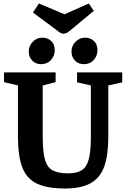

<svg xmlns="http://www.w3.org/2000/svg" viewBox="-20 -1063 724 1101"><path d="M83 -573 3 -592V-648H299V-592L225 -573V-278Q225 -190 238.5 -145.5Q252 -101 284 -85Q316 -69 371 -69Q419 -69 447.5 -86Q476 -103 488.5 -148Q501 -193 501 -278V-573L422 -591V-648H681V-591L601 -573V-278Q601 -174 578 -109Q555 -44 500.5 -13Q446 18 352 18Q250 18 191 -10.5Q132 -39 107.5 -104Q83 -169 83 -278ZM215 -695Q185 -695 165 -715.5Q145 -736 145 -768Q145 -800 168 -823.5Q191 -847 223 -847Q253 -847 273.5 -828Q294 -809 294 -775Q294 -743 272.5 -719Q251 -695 215 -695ZM460 -695Q430 -695 410 -715.5Q390 -736 390 -768Q390 -800 413 -823.5Q436 -847 468 -847Q498 -847 518.5 -828Q539 -809 539 -775Q539 -743 517.5 -719Q496 -695 460 -695ZM203 -1043 350 -981 489 -1043 518 -1001 398 -901Q387 -893 373.5 -881.5Q360 -870 344 -870Q331 -870 316 -881.5Q301 -893 292 -900L169 -991Z"/></svg>

Font: Faustina VF Beta
Style: Regular
Weight: 400
Designer: Alfonso Garcia
Foundry: Omnibus-Type
Version: Version 1.006